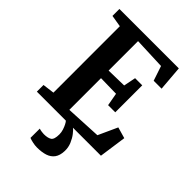

<svg xmlns="http://www.w3.org/2000/svg" viewBox="-284 -857 1221 1221"><g transform="rotate(45 326.5 -246.0)"><path d="M119.6 -70V-667.3L40 -680.5V-743H574.4L588.1 -574.3H516.9L483.7 -673.6L268.5 -682.3V-417.4L405.5 -420.4L421.8 -502.3H486.1V-259.6H421.8L406.2 -346.5L268.5 -349.1V-64.2L508.7 -76.3L567.7 -205.5L642.9 -183.9L616.8 0H40.6V-59.9ZM291.7 250.8Q273.9 250.8 253.4 246.4Q232.9 242.1 219.8 236.7L220.1 153.1Q230.6 156.6 243.7 158.3Q256.7 160 263.1 160Q297.9 160 316.1 148.3Q334.3 136.7 334.3 90.8Q334.3 72 328.2 53Q322.1 34 314.4 19.5Q306.7 5 301.4 0H345.4H365.2Q376.1 7.7 392.5 28.7Q409 49.8 421.7 79.6Q434.4 109.4 433 142.8Q431.5 183 414.2 206.7Q397 230.4 366.1 240.6Q335.2 250.8 291.7 250.8Z"/></g></svg>

Font: Merriweather Light
Style: Regular
Weight: 300
Designer: Eben Sorkin
Foundry: Eben Sorkin
Version: Version 2.100